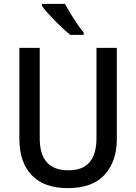

<svg xmlns="http://www.w3.org/2000/svg" viewBox="-20 -961 703 991"><path d="M583 -243Q583 -128 520 -59Q457 10 330 10Q207 10 143.5 -57Q80 -124 80 -244V-714H185V-247Q185 -82 333 -82Q408 -82 443 -124.5Q478 -167 478 -248V-714H583ZM315 -941Q327 -919 344 -891Q361 -863 379 -837Q397 -811 412 -793V-781H343Q321 -798 291.5 -826.5Q262 -855 235.5 -883.5Q209 -912 196 -931V-941Z"/></svg>

Font: Noto Sans Ethiopic SemiCondensed Medium
Style: Regular
Weight: 500
Width: 4
Designer: Monotype Design Team
Foundry: Monotype Imaging Inc.
Version: Version 2.102; ttfautohint (v1.8.4.7-5d5b)